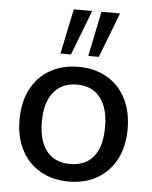

<svg xmlns="http://www.w3.org/2000/svg" viewBox="-55 -819 690 872"><g transform="rotate(5 290.5 -383.5)"><path d="M44 -254Q44 -333 74.5 -392.5Q105 -452 161 -484Q217 -516 291 -516Q364 -516 420 -484Q476 -452 506.5 -392.5Q537 -333 537 -254Q537 -175 506.5 -116Q476 -57 420 -25Q364 7 291 7Q217 7 161 -25Q105 -57 74.5 -116Q44 -175 44 -254ZM434 -254Q434 -341 396.5 -388Q359 -435 291 -435Q222 -435 184 -388Q146 -341 146 -254Q146 -165 183.5 -119Q221 -73 290 -73Q360 -73 397 -119Q434 -165 434 -254ZM251 -569H203L246 -774H330ZM378 -569H330L372 -774H457Z"/></g></svg>

Font: Muli SemiBold
Style: Regular
Weight: 600
Designer: Vernon Adams
Foundry: Vernon Adams
Version: Version 2.000